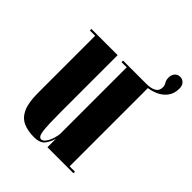

<svg xmlns="http://www.w3.org/2000/svg" viewBox="-192 -759 875 875"><g transform="rotate(45 245.5 -322.0)"><path d="M177.5 11Q137.5 11 108.5 -2.2Q79.5 -15.5 64.2 -49.2Q49 -83 49 -144V-513H15V-523H184V-158.5Q184 -72 188.5 -38.5Q193 -5 208.5 -5Q220 -5 230.2 -19.8Q240.5 -34.5 246.5 -54.5Q252.5 -74.5 252.5 -91V-513H219V-523H368.5Q398.5 -523 416 -532.8Q433.5 -542.5 433.5 -565.5Q433.5 -577.5 426.8 -588Q420 -598.5 420 -615Q420 -632.5 430 -643.8Q440 -655 455.5 -655Q471 -655 481 -644Q491 -633 491 -615Q491 -582 475 -560.8Q459 -539.5 435.2 -528.5Q411.5 -517.5 387.5 -514.5V-10H422V0H254.5V-55.5Q249 -32.5 233.8 -10.8Q218.5 11 177.5 11Z"/></g></svg>

Font: Imbue 100pt ExtraBold
Style: Regular
Weight: 800
Designer: Tyler Finck
Foundry: Etcetera Type Company
Version: Version 1.102; ttfautohint (v1.8.3)